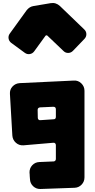

<svg xmlns="http://www.w3.org/2000/svg" viewBox="-20 -1120 629 1275"><path d="M336 -48Q342 -48 346.5 -52.5Q351 -57 351 -64V-156Q351 -164 346 -168.5Q341 -173 334 -172L136 -155Q107 -153 85.5 -172Q64 -191 62 -220L46 -496Q44 -525 63 -545.5Q82 -566 111 -568L470 -585Q499 -587 520 -566.5Q541 -546 541 -517V58Q541 86 522 106Q503 126 475 127L249 135Q221 136 200.5 117Q180 98 179 69Q178 58 177.5 50Q177 42 177 37Q176 31 176 27Q175 -2 194 -22.5Q213 -43 242 -44ZM351 -394Q351 -411 334 -411L246 -407Q230 -405 230 -390L231 -338Q231 -330 236 -325.5Q241 -321 248 -322L336 -328Q351 -328 351 -344ZM207 -779Q196 -764 178 -761Q160 -758 145 -769L55 -835Q40 -846 37 -864Q34 -882 45 -897L157 -1052Q176 -1076 203 -1080L316 -1099Q351 -1105 378 -1080L539 -925Q553 -912 553.5 -894Q554 -876 541 -862L465 -783Q452 -769 433.5 -768.5Q415 -768 402 -781L296 -882Q293 -886 288 -885.5Q283 -885 281 -881Z"/></svg>

Font: d puntillas B to tiptoe
Style: Regular
Weight: 400
Designer: deFharo
Foundry: deFharo.com
Version: Version 1.001 2012